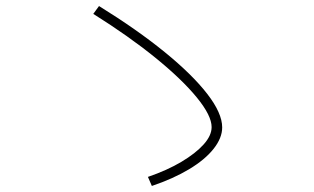

<svg xmlns="http://www.w3.org/2000/svg" viewBox="-20 -682 1040 636"><path d="M470 -96Q534 -118 581 -146Q628 -174 654.5 -203.5Q681 -233 681 -261Q681 -299 632 -359Q583 -419 495 -490.5Q407 -562 289 -636L308 -662Q434 -584 525.5 -509.5Q617 -435 666.5 -371Q716 -307 716 -260Q716 -225 687.5 -189Q659 -153 606.5 -121.5Q554 -90 483 -66Z"/></svg>

Font: M PLUS 1 Thin ExtraLight
Style: Regular
Weight: 250
Version: Version 1.001